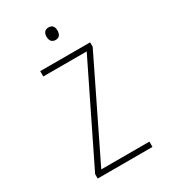

<svg xmlns="http://www.w3.org/2000/svg" viewBox="-218 -1019 998 1126"><g transform="rotate(-30 281.5 -456.0)"><path d="M297 -827C324 -827 333 -847 333 -870C333 -894 323 -912 297 -912C269 -912 259 -894 259 -870C259 -845 270 -827 297 -827ZM103 0H474V-36H148L464 -684V-714H126V-678H420L103 -30Z"/></g></svg>

Font: Noto Sans Mono SemiCondensed ExtraLight
Style: Regular
Weight: 200
Width: 4
Designer: Monotype Design Team
Foundry: Monotype Imaging Inc.
Version: Version 2.014